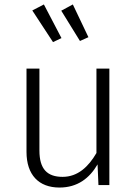

<svg xmlns="http://www.w3.org/2000/svg" viewBox="-20 -831 616 862"><path d="M177 -811 125 -784 218 -642 256 -660ZM307 -811 255 -783 339 -647 377 -664ZM471 -523H413V-144C377 -82 329 -37 261 -37C192 -37 157 -72 157 -155V-523H99V-149C99 -46 154 11 247 11C328 11 382 -31 418 -93L422 0H471Z"/></svg>

Font: FiraGO Light
Style: Regular
Weight: 300
Designer: bBox Type
Foundry: bBox Type GmbH
Version: Version 1.001;PS 001.001;hotconv 1.0.88;makeotf.lib2.5.64775